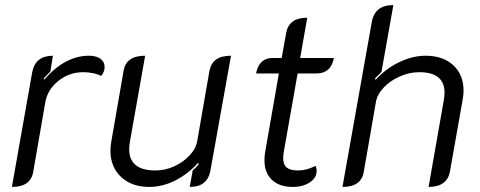

<svg xmlns="http://www.w3.org/2000/svg" viewBox="-20 -729 1895 758"><path d="M159 -326 111 -50Q101 9 27 9L107 -443Q119 -509 189 -509L179 -447Q170 -438 152 -419L155 -415Q237 -509 331 -509Q360 -509 376.5 -497Q393 -485 393 -465Q393 -445 379 -429Q367 -436 348 -440Q329 -444 309 -444Q254 -444 211 -410Q168 -376 159 -326Z M811 -57Q800 9 729 9L741 -57Q752 -65 765 -81L762 -86Q721 -41 671 -16Q621 9 569 9Q500 9 458 -30.5Q416 -70 416 -134Q416 -150 419 -168L468 -450Q478 -509 553 -509L493 -170Q490 -154 490 -140Q490 -56 594 -56Q632 -56 668 -72.5Q704 -89 729 -116Q754 -143 759 -174L807 -450Q813 -480 834 -494.5Q855 -509 892 -509Z M1024 -97Q1024 -114 1027 -130L1081 -439H991Q996 -468 1012.5 -484Q1029 -500 1054 -500H1092L1110 -600Q1121 -659 1193 -659L1165 -500H1298Q1293 -470 1275.5 -454.5Q1258 -439 1230 -439H1155L1101 -133Q1098 -117 1098 -105Q1098 -79 1112 -67.5Q1126 -56 1157 -56Q1191 -56 1225 -74Q1230 -68 1230 -54Q1230 -27 1203 -9Q1176 9 1136 9Q1083 9 1053.5 -19Q1024 -47 1024 -97Z M1448 -643Q1460 -709 1533 -709L1486 -445Q1486 -445 1460 -419L1463 -414Q1503 -458 1556 -483.5Q1609 -509 1660 -509Q1729 -509 1769.5 -471.5Q1810 -434 1810 -371Q1810 -356 1807 -338L1756 -50Q1744 9 1672 9L1732 -333Q1735 -350 1735 -363Q1735 -444 1635 -444Q1597 -444 1559 -427.5Q1521 -411 1495 -383.5Q1469 -356 1464 -326L1416 -50Q1406 9 1332 9Z"/></svg>

Font: K2D Light
Style: Italic
Weight: 300
Italic angle: -10°
Designer: Katatrad Aksorn Co.,Ltd.
Foundry: Cadson Demak Co.,Ltd.
Version: Version 1.000; ttfautohint (v1.6)